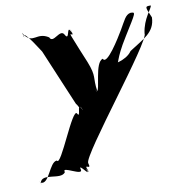

<svg xmlns="http://www.w3.org/2000/svg" viewBox="-77 -612 787 822"><g transform="rotate(-10 316.5 -201.0)"><path d="M488 -458C469 -426 403 -318 390 -350C353 -341 356 -218 340 -216C326 -248 356 -184 343 -216C333 -282 351 -277 323 -348C309 -380 290 -429 277 -461C261 -499 290 -454 278 -489C267 -522 290 -460 275 -491C261 -519 265 -446 247 -480C231 -510 193 -448 180 -480C130 -512 109 -464 74 -510C60 -542 84 -475 71 -507C80 -525 139 -425 140 -425C140 -425 259 -142 246 -174C236 -200 273 -123 263 -154C252 -187 278 -126 263 -157C247 -190 255 -111 241 -138C225 -169 134 77 121 45C87 45 72 144 35 126C21 94 49 160 36 128C47 83 124 132 146 100C132 68 224 133 215 100C206 69 251 138 241 110C227 78 257 140 244 108C229 72 263 117 251 79C241 46 598 -394 585 -426C593 -489 632 -525 632 -539C607 -539 605 -540 628 -488C626 -422 575 -403 513 -362C485 -321 418 -320 443 -320C459 -320 442 -329 504 -428C563 -523 565 -523 540 -523C518 -518 511 -497 488 -458Z"/></g></svg>

Font: Hussar Przerywany
Style: Obl
Weight: 400
Foundry: Cannot Into Space Fonts
Version: Version 0.982